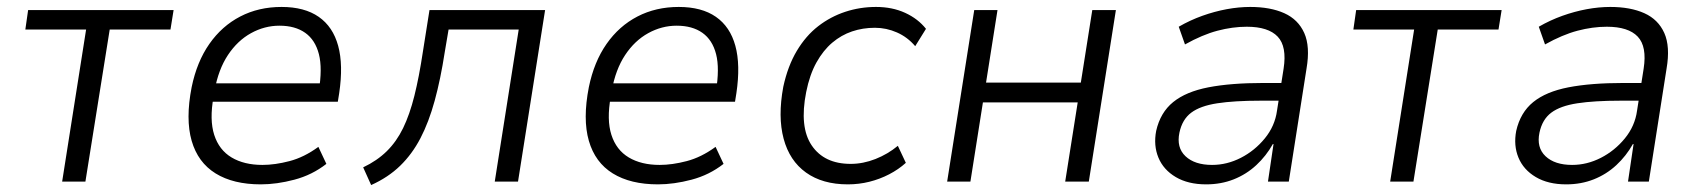

<svg xmlns="http://www.w3.org/2000/svg" viewBox="-20 -523 4902 553"><path d="M159 0 228 -438H53L61 -494H480L471 -438H296L226 0Z M731 8Q652 8 601 -23.5Q550 -55 532 -117.5Q514 -180 532 -272Q547 -345 583 -396.5Q619 -448 672 -475.5Q725 -503 791 -503Q857 -503 898 -474.5Q939 -446 954 -391Q969 -336 957 -255L953 -230H575L584 -283H922L898 -260Q909 -326 898.5 -367Q888 -408 859 -428.5Q830 -449 785 -449Q742 -449 703 -427.5Q664 -406 636.5 -364.5Q609 -323 598 -262L595 -244Q583 -178 597 -134.5Q611 -91 647 -69.5Q683 -48 736 -48Q772 -48 814 -59Q856 -70 897 -100L920 -51Q879 -19 828 -5.5Q777 8 731 8Z M1049 10 1026 -41Q1066 -60 1094 -87.5Q1122 -115 1141 -154Q1160 -193 1173.5 -247Q1187 -301 1198 -374L1217 -494H1550L1472 0H1405L1474 -438H1272L1261 -373Q1249 -295 1232 -233Q1215 -171 1191 -125Q1167 -79 1132.5 -45.5Q1098 -12 1049 10Z M1875 8Q1796 8 1745 -23.5Q1694 -55 1676 -117.5Q1658 -180 1676 -272Q1691 -345 1727 -396.5Q1763 -448 1816 -475.5Q1869 -503 1935 -503Q2001 -503 2042 -474.5Q2083 -446 2098 -391Q2113 -336 2101 -255L2097 -230H1719L1728 -283H2066L2042 -260Q2053 -326 2042.5 -367Q2032 -408 2003 -428.5Q1974 -449 1929 -449Q1886 -449 1847 -427.5Q1808 -406 1780.5 -364.5Q1753 -323 1742 -262L1739 -244Q1727 -178 1741 -134.5Q1755 -91 1791 -69.5Q1827 -48 1880 -48Q1916 -48 1958 -59Q2000 -70 2041 -100L2064 -51Q2023 -19 1972 -5.5Q1921 8 1875 8Z M2422 8Q2349 8 2301.5 -26Q2254 -60 2237 -123.5Q2220 -187 2236 -273Q2249 -333 2275 -376.5Q2301 -420 2336.5 -447.5Q2372 -475 2414.5 -489Q2457 -503 2503 -503Q2550 -503 2587 -486Q2624 -469 2647 -440L2616 -390Q2594 -416 2563.5 -429.5Q2533 -443 2500 -443Q2465 -443 2434 -432.5Q2403 -422 2377 -400Q2351 -378 2331.5 -343Q2312 -308 2302 -258Q2282 -157 2318 -104Q2354 -51 2430 -51Q2466 -51 2501.5 -65Q2537 -79 2566 -103L2589 -54Q2568 -35 2541 -21Q2514 -7 2484 0.5Q2454 8 2422 8Z M2708 0 2786 -494H2853L2820 -285H3093L3126 -494H3194L3116 0H3048L3084 -228H2811L2775 0Z M3454 8Q3402 8 3366.5 -13Q3331 -34 3316.5 -69Q3302 -104 3310 -146Q3322 -199 3359 -229Q3396 -259 3460.5 -271.5Q3525 -284 3619 -284H3683L3675 -233H3610Q3535 -233 3486 -225.5Q3437 -218 3411 -198.5Q3385 -179 3377 -141Q3368 -98 3394.5 -73Q3421 -48 3471 -48Q3514 -48 3554 -68.5Q3594 -89 3623 -124.5Q3652 -160 3658 -204L3677 -325Q3687 -389 3660 -417.5Q3633 -446 3571 -446Q3530 -446 3486.5 -434.5Q3443 -423 3393 -395L3375 -446Q3408 -465 3443 -477.5Q3478 -490 3513 -496.5Q3548 -503 3581 -503Q3639 -503 3679 -485Q3719 -467 3736.5 -428Q3754 -389 3743 -325L3692 0H3632L3648 -108H3646Q3627 -74 3598.5 -47.5Q3570 -21 3533.5 -6.5Q3497 8 3454 8Z M3984 0 4053 -438H3878L3886 -494H4305L4296 -438H4121L4051 0Z M4491 8Q4439 8 4403.5 -13Q4368 -34 4353.5 -69Q4339 -104 4347 -146Q4359 -199 4396 -229Q4433 -259 4497.5 -271.5Q4562 -284 4656 -284H4720L4712 -233H4647Q4572 -233 4523 -225.5Q4474 -218 4448 -198.5Q4422 -179 4414 -141Q4405 -98 4431.5 -73Q4458 -48 4508 -48Q4551 -48 4591 -68.5Q4631 -89 4660 -124.5Q4689 -160 4695 -204L4714 -325Q4724 -389 4697 -417.5Q4670 -446 4608 -446Q4567 -446 4523.5 -434.5Q4480 -423 4430 -395L4412 -446Q4445 -465 4480 -477.5Q4515 -490 4550 -496.5Q4585 -503 4618 -503Q4676 -503 4716 -485Q4756 -467 4773.5 -428Q4791 -389 4780 -325L4729 0H4669L4685 -108H4683Q4664 -74 4635.5 -47.5Q4607 -21 4570.5 -6.5Q4534 8 4491 8Z"/></svg>

Font: Nunito Sans 7pt SemiCondensed Light
Style: Italic
Weight: 300
Width: 4
Italic angle: -9°
Designer: Vernon Adams
Foundry: Vernon Adams
Version: Version 3.101;gftools[0.9.27]